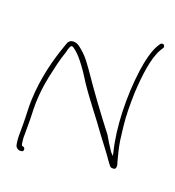

<svg xmlns="http://www.w3.org/2000/svg" viewBox="-140 -883 914 1000"><g transform="rotate(20 317.5 -383.0)"><path d="M49 -266C47 -220 51 -182 51 -136V-81C50 -59 52 -31 57 -12C58 -6 70 5 81 6L90 5C98 5 101 1 101 -9C101 -15 94 -21 88 -21H85C83 -28 82 -23 80 -35C78 -46 76 -67 77 -81V-136C77 -156 77 -177 76 -198C72 -272 80 -345 93 -407C104 -458 116 -513 131 -554C135 -565 137 -587 147 -597L149 -598H151C153 -598 157 -598 159 -596C181 -581 196 -565 214 -543C239 -512 262 -477 285 -440C336 -364 399 -288 452 -213C483 -172 512 -135 535 -101C543 -90 549 -82 554 -77C555 -75 561 -73 571 -73C581 -73 585 -79 585 -90C585 -98 582 -107 579 -116C571 -146 561 -184 555 -222C552 -246 549 -271 546 -296C539 -355 539 -416 541 -485C546 -574 557 -681 592 -738L601 -752C603 -754 603 -757 602 -762C601 -774 584 -774 579 -766L570 -752C549 -719 534 -657 526 -599C506 -451 511 -279 543 -152L547 -134L534 -147C531 -150 526 -158 525 -160C512 -178 498 -202 483 -228C412 -319 339 -419 275 -513C255 -541 239 -564 218 -584C197 -602 177 -626 149 -624C127 -622 122 -609 115 -587C82 -495 54 -387 49 -266ZM77 -85Z"/></g></svg>

Font: Stray Cat
Style: LtExt
Weight: 300
Version: Version 1.0